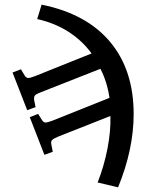

<svg xmlns="http://www.w3.org/2000/svg" viewBox="-20 -556 627 826"><path d="M159 -536Q352 -497 453.5 -376Q555 -255 555 -65Q555 86 488 250L400 229Q428 158 442.5 82.5Q457 7 455 -57L232 31Q210 40 204 46.5Q198 53 201 66L207 97L171 110L108 -52L144 -66L159 -42Q166 -30 174 -29Q182 -28 206 -37L451 -135Q441 -204 412 -260L158 -160Q136 -152 130.5 -145.5Q125 -139 127 -125L133 -95L97 -82L34 -244L70 -258L85 -233Q92 -221 100.5 -220.5Q109 -220 132 -229L374 -326Q334 -381 275 -419Q216 -457 140 -474Z"/></svg>

Font: Literata 36pt SemiBold
Style: Regular
Weight: 600
Designer: Latin by Veronika Burian and Jose Scaglione. Greek by Irene Vlachou. Cyrillic by Vera Evstafieva.
Foundry: TypeTogether
Version: Version 3.002